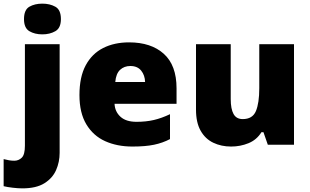

<svg xmlns="http://www.w3.org/2000/svg" viewBox="-71 -796 1703 1056"><path d="M61 -691Q61 -742 90.5 -759Q120 -776 162 -776Q203 -776 233.5 -759Q264 -742 264 -691Q264 -642 233.5 -624.5Q203 -607 162 -607Q120 -607 90.5 -624.5Q61 -642 61 -691ZM52 240Q29 240 -1 236.5Q-31 233 -51 228V79Q-35 83 -21.5 85.5Q-8 88 8 88Q31 88 48.5 71.5Q66 55 66 5V-553H257V45Q257 95 237.5 139.5Q218 184 173 212Q128 240 52 240Z M639 -563Q760 -563 830 -500Q900 -437 900 -310V-225H559Q561 -182 591.5 -154Q622 -126 680 -126Q732 -126 775 -136Q818 -146 864 -168V-31Q824 -10 776.5 0Q729 10 657 10Q573 10 507.5 -19.5Q442 -49 404 -112Q366 -175 366 -273Q366 -373 400.5 -437Q435 -501 496.5 -532Q558 -563 639 -563ZM646 -433Q612 -433 589.5 -412Q567 -391 563 -345H727Q726 -382 705.5 -407.5Q685 -433 646 -433Z M1546 -553V0H1402L1378 -69H1367Q1341 -27 1296 -8.5Q1251 10 1200 10Q1146 10 1102 -11Q1058 -32 1032.5 -77Q1007 -122 1007 -193V-553H1198V-251Q1198 -197 1213.5 -169Q1229 -141 1264 -141Q1318 -141 1336.5 -185Q1355 -229 1355 -311V-553Z"/></svg>

Font: Noto Sans Meetei Mayek Black
Style: Regular
Weight: 900
Designer: Monotype Design Team and Neelakash Kshetrimayum
Foundry: Monotype Imaging Inc.
Version: Version 2.002; ttfautohint (v1.8.4.7-5d5b)